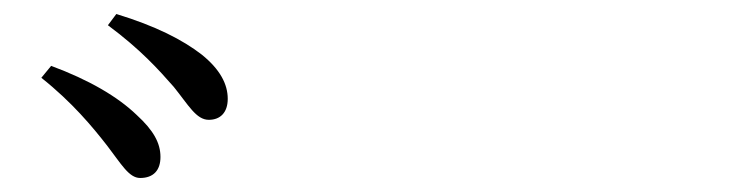

<svg xmlns="http://www.w3.org/2000/svg" viewBox="-20 -863 1040 274"><path d="M133 -655C153 -629 164 -609 180 -609C199 -609 209 -620 209 -639C209 -659 199 -677 175 -699C148 -725 107 -749 53 -769L39 -752C83 -717 112 -682 133 -655ZM228 -739C249 -713 260 -692 278 -692C294 -692 305 -702 305 -722C305 -743 294 -764 268 -785C241 -806 202 -826 146 -843L134 -827C181 -792 206 -764 228 -739Z"/></svg>

Font: Noto Serif HK Medium
Style: Regular
Weight: 500
Designer: Ryoko NISHIZUKA 西塚涼子 (kana & ideographs); Frank Grießhammer (Latin, Greek & Cyrillic); Wenlong ZHANG 张文龙 (bopomofo); San
Foundry: Adobe
Version: Version 2.001;hotconv 1.1.0;makeotfexe 2.6.0